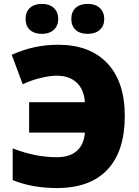

<svg xmlns="http://www.w3.org/2000/svg" viewBox="-20 -952 710 982"><path d="M270 -564.9Q234.9 -564.9 185.5 -552.7Q136.2 -540.5 96.2 -521L40 -671.9Q106.4 -700.7 162.6 -711.9Q218.8 -723.1 276.9 -723.1Q439.9 -723.1 529.1 -628.2Q618.2 -533.2 618.2 -358.9Q618.2 -178.7 529.5 -84.5Q440.9 9.8 271 9.8Q144.5 9.8 44.9 -30.8V-192.9Q161.1 -147.9 271 -147.9Q336.4 -147.9 373 -180.2Q409.7 -212.4 414.1 -273.9H128.9V-429.2H414.1Q409.7 -494.6 371.8 -529.8Q334 -564.9 270 -564.9ZM110.8 -855Q110.8 -891.6 133.3 -911.9Q155.8 -932.1 193.8 -932.1Q232.4 -932.1 255.1 -911.4Q277.8 -890.6 277.8 -855Q277.8 -820.3 255.1 -799.6Q232.4 -778.8 193.8 -778.8Q155.8 -778.8 133.3 -798.8Q110.8 -818.8 110.8 -855ZM344.7 -855Q344.7 -891.6 367.2 -911.9Q389.6 -932.1 428.7 -932.1Q467.8 -932.1 490.5 -911.1Q513.2 -890.1 513.2 -855Q513.2 -820.3 490.5 -799.6Q467.8 -778.8 428.7 -778.8Q389.2 -778.8 366.9 -799.1Q344.7 -819.3 344.7 -855Z"/></svg>

Font: Black Ops One [rus by aLiNcE]
Style: Regular
Weight: 400
Designer: James Grieshaber
Foundry: James Grieshaber
Version: Version 1.002;May 25, 2024;FontCreator 13.0.0.2680 64-bit